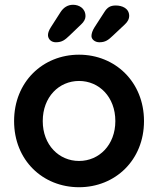

<svg xmlns="http://www.w3.org/2000/svg" viewBox="-20 -774 662 804"><path d="M311 -545C159 -545 39 -431 39 -267C39 -103 159 10 311 10C462 10 583 -103 583 -267C583 -431 462 -545 311 -545ZM311 -100C227 -100 159 -167 159 -267C159 -368 227 -435 311 -435C395 -435 463 -368 463 -267C463 -167 395 -100 311 -100ZM271 -625 320 -672C332 -683 338 -695 338 -706C338 -740 310 -754 286 -754C263 -754 246 -742 234 -724L193 -660C184 -646 180 -634 181 -624C183 -609 195 -597 214 -597C240 -597 252 -607 271 -625ZM453 -625 503 -672C516 -684 521 -696 521 -707C521 -740 490 -751 465 -751C441 -751 429 -742 418 -725L376 -660C367 -646 363 -633 363 -623C363 -609 378 -597 396 -597C422 -597 434 -607 453 -625Z"/></svg>

Font: Hotpoint
Style: Bold
Weight: 700
Designer: Andrew Paglinawan, Luciano Perondi, Riccardo Olocco
Foundry: CAST Cooperativa Anonima Servizi Tipografici
Version: Version 1.000;PS 2.1;hotconv 16.6.51;makeotf.lib2.5.65220